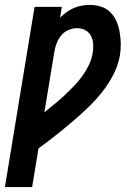

<svg xmlns="http://www.w3.org/2000/svg" viewBox="-24 -763 519 783"><path d="M-4 0 117 -735H228L221 -691Q233 -703 247.5 -713.5Q262 -724 277.5 -730.5Q293 -737 309.5 -740Q326 -743 342 -743Q366 -743 388 -736Q410 -729 426 -713Q442 -697 451 -676Q460 -655 464 -632Q468 -609 468.5 -585.5Q469 -562 465 -537Q458 -497 438.5 -459Q419 -421 392 -387Q365 -353 333.5 -323Q302 -293 269 -265Q236 -237 202 -210Q168 -183 133 -158L107 0ZM157 -305Q178 -322 199 -339Q220 -356 239.5 -374.5Q259 -393 277.5 -412Q296 -431 311.5 -452.5Q327 -474 338.5 -498Q350 -522 354 -547Q357 -565 356 -583Q355 -601 347 -616.5Q339 -632 324 -640Q309 -648 290 -648Q273 -648 256 -641Q239 -634 226.5 -619.5Q214 -605 207.5 -588Q201 -571 198 -554Z"/></svg>

Font: Iosevka QP
Style: Bold Italic
Weight: 700
Italic angle: -9°
Designer: Belleve Invis
Foundry: Belleve Invis
Version: Version 20.0.0; ttfautohint (v1.8.4)